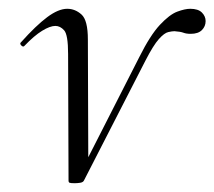

<svg xmlns="http://www.w3.org/2000/svg" viewBox="-20 -415 488 437"><path d="M150 2Q141 2 138.5 1Q136 0 136 -4L135 -292Q135 -336 126 -346Q117 -356 106 -356Q94 -356 76 -345Q58 -334 36 -311Q33 -307 28.5 -311.5Q24 -316 28 -319Q62 -357 87.5 -376Q113 -395 133 -395Q151 -395 165.5 -382Q180 -369 180 -325L181 -34L161 -18L297 -285Q322 -335 344 -358.5Q366 -382 383.5 -388.5Q401 -395 413 -395Q431 -395 439.5 -386.5Q448 -378 448 -367Q448 -355 439.5 -346.5Q431 -338 414 -338Q404 -338 397.5 -340.5Q391 -343 377 -344Q372 -344 363 -342Q354 -340 341.5 -326Q329 -312 311 -277L171 -4Q169 0 162.5 1Q156 2 150 2Z"/></svg>

Font: Cormorant Light
Style: Italic
Weight: 300
Italic angle: -10°
Designer: Christian Thalmann (Catharsis Fonts)
Foundry: Catharsis Fonts
Version: Version 4.000